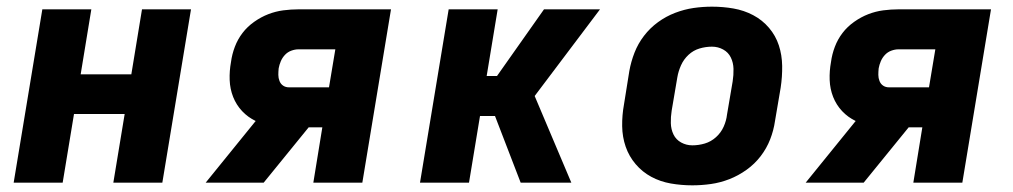

<svg xmlns="http://www.w3.org/2000/svg" viewBox="-20 -548 3040 576"><path d="M21 0 107 -520H254L222 -325H374L406 -520H553L467 0H320L354 -206H202L168 0Z M597 0 747 -185Q724 -196 706.5 -214.5Q689 -233 679.5 -257Q670 -281 669 -308Q668 -335 673 -362Q676 -385 684.5 -407.5Q693 -430 707.5 -449Q722 -468 742.5 -482.5Q763 -497 785 -505.5Q807 -514 830 -517Q853 -520 876 -520H1153L1067 0H920L947 -166H906L771 0ZM847 -286H967L986 -400H875Q865 -400 854 -396Q843 -392 835 -383.5Q827 -375 822.5 -364.5Q818 -354 816 -343Q815 -333 815 -323.5Q815 -314 818.5 -305Q822 -296 829.5 -291Q837 -286 847 -286Z M1542 0 1465 -200H1420L1387 0H1240L1326 -520H1473L1440 -320H1471L1612 -520H1780L1584 -260L1694 0Z M2057 8Q2024 8 1992.5 2.5Q1961 -3 1934 -17.5Q1907 -32 1887 -55.5Q1867 -79 1857 -108Q1847 -137 1846.5 -169.5Q1846 -202 1852 -235L1868 -335Q1873 -363 1883.5 -390Q1894 -417 1912 -440.5Q1930 -464 1954 -481.5Q1978 -499 2005.5 -509.5Q2033 -520 2060.5 -524Q2088 -528 2116 -528Q2149 -528 2180.5 -522.5Q2212 -517 2239.5 -502.5Q2267 -488 2287 -464.5Q2307 -441 2316.5 -412Q2326 -383 2326.5 -350.5Q2327 -318 2322 -285L2305 -185Q2301 -157 2290.5 -130Q2280 -103 2262 -79.5Q2244 -56 2219.5 -38.5Q2195 -21 2168 -10.5Q2141 0 2113 4Q2085 8 2057 8ZM2057 -112Q2076 -112 2094.5 -117.5Q2113 -123 2128 -136.5Q2143 -150 2151 -168Q2159 -186 2161 -204L2178 -304Q2181 -323 2180.5 -341.5Q2180 -360 2172.5 -375.5Q2165 -391 2149.5 -399.5Q2134 -408 2116 -408Q2097 -408 2078.5 -402.5Q2060 -397 2045.5 -383.5Q2031 -370 2023 -352Q2015 -334 2012 -316L1995 -216Q1992 -197 1992.5 -178.5Q1993 -160 2000.5 -144.5Q2008 -129 2023.5 -120.5Q2039 -112 2057 -112Z M2397 0 2547 -185Q2524 -196 2506.5 -214.5Q2489 -233 2479.5 -257Q2470 -281 2469 -308Q2468 -335 2473 -362Q2476 -385 2484.5 -407.5Q2493 -430 2507.5 -449Q2522 -468 2542.5 -482.5Q2563 -497 2585 -505.5Q2607 -514 2630 -517Q2653 -520 2676 -520H2953L2867 0H2720L2747 -166H2706L2571 0ZM2647 -286H2767L2786 -400H2675Q2665 -400 2654 -396Q2643 -392 2635 -383.5Q2627 -375 2622.5 -364.5Q2618 -354 2616 -343Q2615 -333 2615 -323.5Q2615 -314 2618.5 -305Q2622 -296 2629.5 -291Q2637 -286 2647 -286Z"/></svg>

Font: Iosevka Heavy Extended
Style: Italic
Weight: 900
Width: 7
Italic angle: -9°
Monospace: yes
Designer: Belleve Invis
Foundry: Belleve Invis
Version: Version 32.5.0; ttfautohint (v1.8.4)